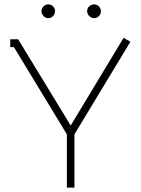

<svg xmlns="http://www.w3.org/2000/svg" viewBox="-20 -859 647 879"><path d="M411.1 -838.9Q423.8 -838.9 432.9 -829.8Q441.9 -820.8 441.9 -808.1Q441.9 -794.9 432.9 -785.4Q423.8 -775.9 411.1 -775.9Q398.4 -775.9 388.7 -785.6Q378.9 -795.4 378.9 -808.1Q378.9 -820.8 388.4 -829.8Q397.9 -838.9 411.1 -838.9ZM231.9 -808.1Q231.9 -794.9 222.9 -785.4Q213.9 -775.9 201.2 -775.9Q188.5 -775.9 179.2 -785.6Q169.9 -795.4 169.9 -808.1Q169.9 -820.8 179.2 -829.8Q188.5 -838.9 201.2 -838.9Q213.9 -838.9 222.9 -829.8Q231.9 -820.8 231.9 -808.1ZM304.2 -285.2 545.9 -686 577.1 -668 320.8 -244.1V0H286.1V-244.1L43.9 -643.1H26.9V-679.2H63L303.2 -285.2Z"/></svg>

Font: Rawengulk
Style: Regular
Weight: 400
Version: Version 0.92